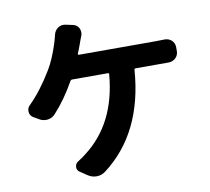

<svg xmlns="http://www.w3.org/2000/svg" viewBox="-89 -905 1143 1043"><g transform="rotate(-10 482.5 -383.0)"><path d="M376 -635.7Q375 -632.8 376.5 -630.9Q377.9 -628.9 380.9 -628.9H804.7Q829.1 -628.9 851.6 -629.9Q852.5 -629.9 854.5 -629.9Q875 -629.9 891.6 -616.2Q908.2 -600.6 908.2 -578.1V-556.6Q908.2 -533.2 891.6 -517.6Q875 -502.9 852.5 -502.9Q851.6 -502.9 850.6 -502.9Q832 -502.9 804.7 -502.9H671.9Q664.1 -502.9 664.1 -496.1Q638.7 -150.4 409.2 22.5Q387.7 38.1 361.8 38.1Q335.9 38.1 313.5 23.4L274.4 -2.9Q259.8 -12.7 259.8 -29.3Q259.8 -49.8 278.3 -60.5Q303.7 -76.2 321.3 -90.8Q502 -228.5 524.4 -496.1Q525.4 -502.9 517.6 -502.9H321.3Q314.5 -502.9 310.5 -496.1Q258.8 -403.3 194.3 -333Q177.7 -314.5 151.4 -311.5Q147.5 -311.5 142.6 -311.5Q122.1 -311.5 104.5 -323.2L77.1 -338.9Q57.6 -350.6 57.6 -375Q57.6 -393.6 71.3 -406.2Q138.7 -472.7 200.2 -575.2Q231.4 -626 258.8 -710.9Q265.6 -732.4 271.5 -756.8Q276.4 -780.3 294.9 -793.9Q308.6 -803.7 325.2 -803.7Q330.1 -803.7 335.9 -802.7L377 -793.9Q398.4 -790 409.2 -770.5Q415 -758.8 415 -747.1Q415 -738.3 412.1 -729.5Q409.2 -723.6 405.8 -713.9Q402.3 -704.1 401.4 -702.1Q399.4 -695.3 394.5 -682.6Q389.6 -669.9 385.3 -658.2Q380.9 -646.5 376 -635.7Z"/></g></svg>

Font: Gen Jyuu Gothic P Bold
Style: Bold
Weight: 700
Designer: [Source Han Sans]
Ryoko NISHIZUKA  (kana & ideographs); Paul D. Hunt (Latin, Greek & Cyrillic); Wenlong ZHANG  (bopomofo
Version: Version 1.002.20150607